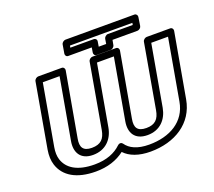

<svg xmlns="http://www.w3.org/2000/svg" viewBox="-151 -1118 1511 1356"><g transform="rotate(-20 604.0 -439.5)"><path d="M478 -849 481 -864H950L947 -849H761C746 -849 733 -835 731 -824L725 -787H669L675 -824C678 -839 666 -849 655 -849ZM424 -824C422 -813 429 -799 444 -799H621L615 -762C613 -751 620 -737 635 -737H741C752 -737 767 -747 770 -762L777 -799H964C978 -799 992 -811 994 -824L1004 -889C1006 -901 997 -914 983 -914H465C454 -914 438 -904 435 -889ZM769 -15C679 -15 625 -43 596 -85C591 -92 576 -102 558 -85C514 -43 449 -15 359 -15C227 -15 157 -64 134 -136C126 -162 125 -192 131 -227L212 -686H338L257 -227C243 -149 275 -82 371 -82C466 -82 523 -144 538 -227L619 -686H746L665 -227C651 -147 684 -82 781 -82C876 -82 931 -145 946 -227L1027 -686H1153L1072 -227C1047 -85 924 -15 769 -15ZM1122 -227 1208 -711C1210 -722 1202 -736 1187 -736H1011C1000 -736 984 -726 981 -711L896 -227C885 -164 856 -132 790 -132C722 -132 704 -166 715 -227L801 -711C803 -722 795 -736 780 -736H603C592 -736 576 -726 573 -711L488 -227C477 -164 448 -132 380 -132C314 -132 296 -167 307 -227L393 -711C395 -722 387 -736 372 -736H196C185 -736 169 -726 166 -711L81 -227C74 -185 75 -147 86 -113C116 -20 206 35 350 35C438 35 510 11 567 -33C607 10 673 35 761 35C944 35 1092 -56 1122 -227Z"/></g></svg>

Font: Asimov
Style: XWidOuIt
Weight: 500
Designer: Google
Version: Version 2.000980; 2014